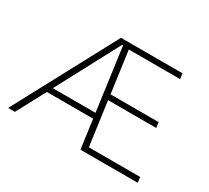

<svg xmlns="http://www.w3.org/2000/svg" viewBox="-142 -966 1307 1200"><g transform="rotate(30 511.5 -366.0)"><path d="M962.4 0H548.8L520.5 -207.5H186.5L75.7 0H26.9L418.5 -732.4H862.3L867.7 -693.4H497.6L538.6 -393.6H885.7L891.1 -354.5H543.5L586.9 -39.1H957.5ZM207 -246.6H515.1L453.6 -697.8H446.8Z"/></g></svg>

Font: Kumbh Sans ExtraLight
Style: Regular
Weight: 250
Version: Version 1.005